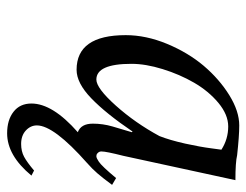

<svg xmlns="http://www.w3.org/2000/svg" viewBox="-96 -386 688 536"><g transform="rotate(90 248.0 -118.0)"><path d="M333 -87.9 349.1 -142.1 347.2 -144Q296.9 -69.8 254.4 -28.8Q211.9 12.2 174.8 12.2Q78.1 12.2 78.1 -125Q78.1 -181.6 102.5 -240.5Q127 -299.3 163.8 -342.8Q200.7 -386.2 245.6 -414.1Q290.5 -441.9 330.1 -441.9Q359.4 -441.9 413.1 -436Q433.1 -431.2 482.9 -431.2L415 -118.2Q402.8 -70.3 402.8 -57.1Q402.8 -51.8 406 -48.1Q409.2 -44.4 411.6 -43.7Q414.1 -43 416 -43Q418.9 -43 422.9 -44.9L431.2 -49.8Q443.4 -57.6 477.1 -98.1L496.1 -86.9Q476.6 -60.5 463.9 -45.9Q451.7 -31.7 435.1 -17.1Q330.1 75.7 330.1 123Q330.1 140.6 344.2 153.8Q358.4 167 381.8 167Q402.3 167 417.7 158.7Q433.1 150.4 456.1 130.9L470.2 138.2Q414.1 206.1 352.1 206.1Q314.9 206.1 292 188.2Q269 170.4 269 138.2Q269 79.1 349.1 8.8Q325.2 0 325.2 -33.2Q325.2 -61 333 -87.9ZM359.9 -219.2Q371.1 -247.6 380.9 -291Q390.1 -333 394 -363.3L397.9 -392.1Q368.2 -411.1 333 -411.1Q300.3 -411.1 267.3 -383.8Q234.4 -356.4 210.9 -315.9Q187.5 -275.4 172.9 -228Q158.2 -180.7 158.2 -141.1Q158.2 -43 202.1 -43Q226.1 -43 274.7 -97.2Q323.2 -151.4 359.9 -219.2Z"/></g></svg>

Font: Linux Libertine G
Style: Italic
Weight: 400
Italic angle: -12°
Designer: Philipp H. Poll
Foundry: Philipp H. Poll
Version: Version 5.1.3